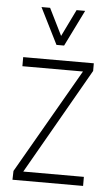

<svg xmlns="http://www.w3.org/2000/svg" viewBox="-52 -747 452 783"><g transform="rotate(5 174.0 -356.0)"><path d="M85.9 -711.9H121.1L175.8 -601.6L229.5 -711.9H264.6L191.4 -563.5H160.2ZM29.3 0 30.3 -36.1 277.3 -464.8H29.3V-502H318.4V-470.7L70.3 -37.1H318.4V0Z"/></g></svg>

Font: Post No Bills Colombo
Style: Light
Weight: 400
Designer: Kosala Senevirathne, Siva Puranthara, Lasantha Premarathna, Tharique Azeez
Foundry: Mooniak
Version: Version 1.220 ; ttfautohint (v1.5)